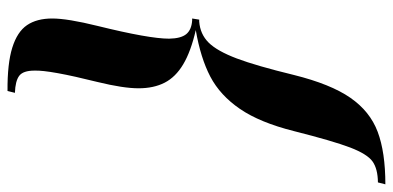

<svg xmlns="http://www.w3.org/2000/svg" viewBox="-370 -544 1010 493"><g transform="rotate(-90 134.5 -297.0)"><path d="M334 -667.5Q334 -627.9 314.9 -550.8Q282.2 -418.5 282.2 -367.2Q282.7 -336.9 293.9 -323.2Q305.2 -309.6 329.1 -308.1H334L331.1 -290H326.2Q293.9 -287.6 272.2 -265.9Q250.5 -244.1 231.4 -193.6Q212.4 -143.1 189 -46.9Q165.5 47.4 130.6 97.9Q95.7 148.4 43.2 168.2Q-9.3 188 -91.8 188L-86.9 168.9Q-51.8 168.5 -33 155Q-14.2 141.6 2.7 97.7Q19.5 53.7 44.9 -46.9Q66.9 -134.3 101.8 -185.3Q136.7 -236.3 184.8 -261.5Q232.9 -286.6 304.2 -298.8Q249 -311.5 216.3 -331.1Q183.6 -350.6 169.2 -378.7Q154.8 -406.7 154.8 -445.8Q154.8 -484.9 170.9 -550.8Q201.7 -674.3 200.2 -712.9Q200.2 -742.2 186.8 -752.2Q173.3 -762.2 143.1 -763.2L147.9 -782.2Q218.3 -782.7 259 -770Q299.8 -757.3 316.9 -732.2Q334 -707 334 -667.5Z"/></g></svg>

Font: TypoPRO Playfair Display SC
Style: Bold Italic
Weight: 700
Italic angle: -14.9847°
Designer: Claus Eggers Sørensen
Foundry: Claus Eggers Sørensen
Version: Version 1.004;PS 001.004;hotconv 1.0.70;makeotf.lib2.5.58329